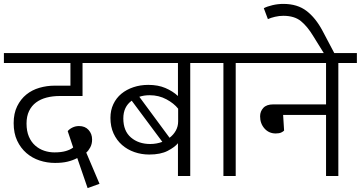

<svg xmlns="http://www.w3.org/2000/svg" viewBox="-30 -902 1849 984"><path d="M442 -187Q442 -164 432.5 -146.5Q423 -129 412 -120L480 40L419 62L366 -92Q343 -80 316 -73.5Q289 -67 252 -67Q211 -67 173 -79.5Q135 -92 105.5 -117.5Q76 -143 58 -181Q40 -219 40 -271Q40 -321 58 -357.5Q76 -394 105 -417.5Q134 -441 172 -452Q210 -463 250 -463H331V-579H-10V-630H511V-579H393V-410H277Q240 -410 209 -402Q178 -394 155 -377Q132 -360 119 -333Q106 -306 106 -269Q106 -230 118 -202Q130 -174 150.5 -156Q171 -138 196.5 -129.5Q222 -121 249 -121Q284 -121 307.5 -128Q331 -135 345 -146L317 -230Q326 -241 341.5 -248.5Q357 -256 375 -256Q406 -256 424 -236Q442 -216 442 -187Z M730 -467Q780 -467 817.5 -451Q855 -435 882 -410V-579H486V-630H1040V-579H945V0H882V-168Q866 -148 829.5 -129Q793 -110 735 -110Q695 -110 659 -122.5Q623 -135 595.5 -159Q568 -183 552 -218Q536 -253 536 -298Q536 -337 551 -368.5Q566 -400 592 -421.5Q618 -443 653.5 -455Q689 -467 730 -467ZM602 -295Q602 -231 641 -197.5Q680 -164 740 -164Q772 -164 802 -175L645 -386Q602 -355 602 -295ZM883 -345Q862 -372 823 -393Q784 -414 737 -414Q722 -414 709 -412Q696 -410 684 -406L839 -196Q859 -211 871 -232.5Q883 -254 883 -280Z M1115 -579H1020V-630H1273V-579H1178V0H1115Z M1641 -367V-579H1253V-630H1799V-579H1704V0H1641V-313H1421L1426 -233Q1422 -228 1411.5 -223Q1401 -218 1383 -218Q1348 -218 1325.5 -243.5Q1303 -269 1303 -306Q1303 -331 1319.5 -349Q1336 -367 1370 -367Z M1322 -860Q1339 -869 1366.5 -875.5Q1394 -882 1422 -882Q1494 -882 1541 -846Q1588 -810 1623 -744L1699 -600H1648L1576 -716Q1546 -766 1512.5 -793.5Q1479 -821 1422 -821Q1401 -821 1379.5 -816Q1358 -811 1343 -804Z"/></svg>

Font: Ek Mukta Light
Style: Regular
Weight: 300
Designer: Girish Dalvi and Yashodeep Gholap
Foundry: Ek Type
Version: Version 2.538;PS 1.002;hotconv 16.6.51;makeotf.lib2.5.65220;